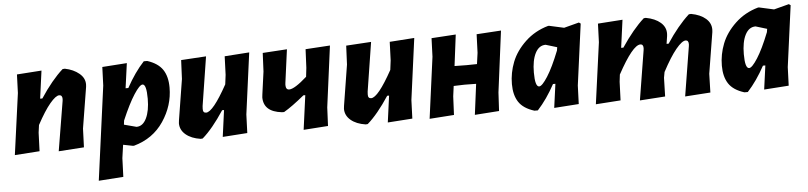

<svg xmlns="http://www.w3.org/2000/svg" viewBox="-42 -699 4699 1116"><g transform="rotate(-5 2307.5 -141.5)"><path d="M23 4 72 -354 76 -462 220 -472 198 -310H211Q278 -412 343 -470L356 -471Q406 -461 439 -433.5Q472 -406 471 -368L470 -355L431 -115L427 -6L279 4L327 -286L328 -297Q328 -320 310 -320Q290 -320 255.5 -279Q221 -238 178 -158L172 -114L168 -6Z M718 -472 698 -327H714Q762 -415 817 -474H837Q899 -454 926 -414Q953 -374 953 -309Q953 -204 891.5 -112.5Q830 -21 718 10H711L655 -1L644 76L640 185L496 195L570 -354L574 -462ZM798 -340Q781 -340 747.5 -288.5Q714 -237 673 -141L670 -117L742 -98Q779 -98 800 -141.5Q821 -185 821 -255Q821 -340 798 -340Z M1180 -471 1135 -185 1134 -169Q1133 -145 1152 -145Q1192 -145 1277 -299L1284 -354L1288 -462L1432 -472L1384 -114L1380 -6L1236 4L1257 -151H1246Q1179 -49 1119 3L1107 4Q1053 -4 1021 -31Q989 -58 989 -97L991 -115L1029 -352L1034 -462Z M1652 -471 1626 -277 1625 -265Q1625 -237 1645 -237Q1676 -237 1749 -302L1755 -354L1760 -462L1903 -471L1856 -114L1851 -6L1708 4L1735 -196H1724Q1651 -136 1604 -109H1591Q1485 -121 1485 -205L1487 -223L1505 -354L1510 -462Z M2143 -471 2098 -185 2097 -169Q2096 -145 2115 -145Q2155 -145 2240 -299L2247 -354L2251 -462L2395 -472L2347 -114L2343 -6L2199 4L2220 -151H2209Q2142 -49 2082 3L2070 4Q2016 -4 1984 -31Q1952 -58 1952 -97L1954 -115L1992 -352L1997 -462Z M2637 -471 2614 -289 2684 -288 2745 -289 2754 -354 2758 -462 2901 -471 2855 -114 2849 -6 2707 4 2730 -175 2663 -176 2599 -174 2591 -114 2586 -6 2443 4 2491 -354 2495 -462Z M3176 -474H3182L3268 -455L3356 -478L3366 -471L3318 -114L3314 -6L3170 4L3189 -135H3175Q3129 -50 3074 10H3054Q2990 -10 2963.5 -50.5Q2937 -91 2937 -155Q2937 -221 2961.5 -283.5Q2986 -346 3042 -399Q3098 -452 3176 -474ZM3070 -211Q3070 -128 3094 -128Q3111 -128 3144 -179.5Q3177 -231 3215 -327L3218 -346L3152 -366Q3113 -366 3091.5 -324Q3070 -282 3070 -211Z M3610 -472 3588 -310H3601Q3670 -413 3734 -470L3746 -471Q3800 -461 3831 -434Q3862 -407 3861 -368L3860 -355L3853 -310H3865Q3930 -409 3997 -470L4010 -471Q4064 -461 4095 -434Q4126 -407 4125 -368L4124 -355L4085 -115L4082 -6L3934 4L3981 -286L3982 -297Q3982 -320 3965 -320Q3944 -320 3908 -276.5Q3872 -233 3827 -148L3821 -115L3818 -6L3670 4L3717 -286L3718 -297Q3718 -320 3701 -320Q3656 -320 3567 -156L3562 -114L3558 -6L3413 4L3462 -354L3466 -462Z M4401 -474H4407L4493 -455L4581 -478L4591 -471L4543 -114L4539 -6L4395 4L4414 -135H4400Q4354 -50 4299 10H4279Q4215 -10 4188.5 -50.5Q4162 -91 4162 -155Q4162 -221 4186.5 -283.5Q4211 -346 4267 -399Q4323 -452 4401 -474ZM4295 -211Q4295 -128 4319 -128Q4336 -128 4369 -179.5Q4402 -231 4440 -327L4443 -346L4377 -366Q4338 -366 4316.5 -324Q4295 -282 4295 -211Z"/></g></svg>

Font: Alegreya Sans ExtraBold
Style: Italic
Weight: 800
Italic angle: -7°
Designer: Juan Pablo del Peral
Foundry: Huerta Tipografica
Version: Version 2.007